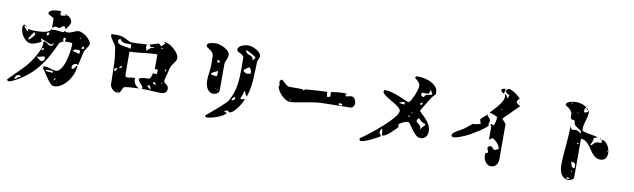

<svg xmlns="http://www.w3.org/2000/svg" viewBox="-48 -1444 7096 2149"><g transform="rotate(10 3500.0 -369.5)"><path d="M533 -760Q537 -760 543.5 -761Q550 -762 556.5 -763.5Q563 -765 568 -766Q573 -767 573 -767Q574 -767 576.5 -770Q579 -773 580 -773Q580 -774 583 -774Q594 -774 605.5 -767Q617 -760 626 -750Q635 -740 641 -728Q647 -716 647 -706Q647 -692 641.5 -680.5Q636 -669 628.5 -658Q621 -647 613 -636Q605 -625 600 -613Q600 -614 598 -619.5Q596 -625 592.5 -631Q589 -637 585 -642Q581 -647 577 -647Q569 -647 563 -643Q557 -639 551 -633.5Q545 -628 539 -624Q533 -620 525 -620H513Q512 -620 507 -621Q502 -622 496.5 -623.5Q491 -625 486 -626Q481 -627 480 -627Q478 -626 470 -620Q462 -614 460 -613Q459 -612 453.5 -609.5Q448 -607 447 -607V-700Q447 -713 436.5 -720.5Q426 -728 413 -733.5Q400 -739 389.5 -745.5Q379 -752 379 -763Q379 -776 391.5 -785Q404 -794 420.5 -798.5Q437 -803 453 -805Q469 -807 477 -807Q484 -807 498.5 -807.5Q513 -808 520 -800Q513 -799 513 -791Q513 -783 513 -779Q513 -770 515.5 -765Q518 -760 530 -760ZM573 -773Q568 -773 568 -780Q568 -787 573 -787Q578 -787 578 -780Q578 -773 573 -773ZM507 -707H500L507 -700ZM607 -587Q607 -586 614.5 -586Q622 -586 626 -586Q644 -586 660 -591.5Q676 -597 691 -603.5Q706 -610 720.5 -615.5Q735 -621 751 -621Q768 -621 792.5 -609.5Q817 -598 839.5 -580Q862 -562 878 -540.5Q894 -519 894 -500Q894 -488 886.5 -475.5Q879 -463 870 -449.5Q861 -436 852 -421.5Q843 -407 840 -393Q835 -370 831 -352Q827 -334 823.5 -317.5Q820 -301 816 -284.5Q812 -268 807 -247Q804 -248 796.5 -250.5Q789 -253 787 -253Q786 -254 783 -254Q767 -254 753 -242.5Q739 -231 739 -214Q739 -209 740 -201Q741 -193 750 -193Q761 -193 766.5 -199.5Q772 -206 776.5 -214Q781 -222 786 -228.5Q791 -235 801 -235Q801 -194 783 -147Q765 -100 734.5 -59.5Q704 -19 664 7.5Q624 34 580 34Q560 34 538.5 11.5Q517 -11 496.5 -40.5Q476 -70 458 -98.5Q440 -127 427 -140Q426 -143 426 -150Q426 -158 428.5 -162.5Q431 -167 440 -167Q470 -167 502.5 -155.5Q535 -144 567 -140H570Q593 -140 612 -158.5Q631 -177 645.5 -206Q660 -235 670.5 -271Q681 -307 688 -342Q695 -377 698 -407.5Q701 -438 701 -457Q701 -459 700.5 -462Q700 -465 700 -467V-473L687 -480H613Q618 -492 619.5 -496.5Q621 -501 621 -503.5Q621 -506 620 -508.5Q619 -511 619 -520H596Q596 -517 594.5 -506.5Q593 -496 593 -493Q594 -492 597 -486.5Q600 -481 600 -480Q600 -478 593.5 -474.5Q587 -471 579 -467Q571 -463 563.5 -458Q556 -453 553 -447Q520 -373 484.5 -306Q449 -239 404.5 -180.5Q360 -122 305 -72Q250 -22 180 20Q178 21 165.5 28.5Q153 36 136 44.5Q119 53 101.5 60Q84 67 73 67Q66 67 59.5 62.5Q53 58 53 50V47L213 -113Q235 -135 264.5 -173Q294 -211 319.5 -254Q345 -297 363 -340Q381 -383 381 -417Q381 -421 380.5 -426.5Q380 -432 373 -433L387 -440H390Q402 -440 410.5 -434.5Q419 -429 426.5 -423Q434 -417 441.5 -411.5Q449 -406 459 -406Q474 -406 481 -408Q488 -410 490.5 -414.5Q493 -419 492.5 -426Q492 -433 492 -444Q491 -444 492.5 -445.5Q494 -447 493 -447Q488 -441 483 -430.5Q478 -420 467 -420Q465 -420 451.5 -425.5Q438 -431 421.5 -438Q405 -445 389 -451.5Q373 -458 367 -460L347 -467Q346 -466 346 -463Q346 -461 347 -460Q348 -457 353 -446.5Q358 -436 360 -433Q335 -419 304 -406Q273 -393 243 -393Q218 -393 195.5 -408Q173 -423 156 -445.5Q139 -468 129 -494.5Q119 -521 119 -544Q119 -549 119.5 -556.5Q120 -564 122 -570.5Q124 -577 128 -582Q132 -587 140 -587Q144 -587 148 -586Q152 -585 153 -580Q152 -580 146.5 -577.5Q141 -575 140 -573Q139 -573 139 -570Q139 -567 144.5 -560.5Q150 -554 157.5 -547Q165 -540 171.5 -532.5Q178 -525 180 -520Q188 -522 188.5 -533Q189 -544 189 -547H193Q195 -546 201 -545Q207 -544 213.5 -543Q220 -542 226 -541Q232 -540 233 -540H236Q243 -540 259.5 -539.5Q276 -539 297.5 -540Q319 -541 342.5 -543Q366 -545 386 -550.5Q406 -556 421 -564.5Q436 -573 440 -587H490Q513 -587 533 -583.5Q553 -580 574 -580Q583 -580 586.5 -583.5Q590 -587 593 -600ZM160 -567Q155 -567 155 -573.5Q155 -580 160 -580Q165 -580 165 -573.5Q165 -567 160 -567ZM428 -550Q418 -550 408.5 -544Q399 -538 399 -527Q399 -522 401.5 -517.5Q404 -513 410 -513Q416 -513 419.5 -517Q423 -521 425 -527Q427 -533 427.5 -539.5Q428 -546 428 -550ZM787 -547H773V-540H787ZM213 -433Q216 -433 225.5 -441Q235 -449 246 -460Q257 -471 265.5 -484Q274 -497 274 -507Q274 -512 271.5 -516.5Q269 -521 263 -521Q259 -521 249.5 -510Q240 -499 230 -484Q220 -469 212.5 -454.5Q205 -440 205 -433ZM140 -520V-513H147ZM840 -447Q839 -449 836.5 -454Q834 -459 833 -460Q833 -461 830 -461Q822 -461 817 -450Q812 -439 812 -432Q817 -432 828.5 -433.5Q840 -435 840 -443ZM790 -373Q798 -373 799.5 -378.5Q801 -384 801 -390Q801 -397 800 -402Q799 -407 793 -413L770 -414Q753 -414 742 -411Q731 -408 720 -393Q720 -391 728.5 -388.5Q737 -386 748 -383.5Q759 -381 770.5 -378.5Q782 -376 787 -373ZM398 -368Q386 -368 379 -359.5Q372 -351 372 -339Q398 -339 398 -368ZM427 -260Q427 -265 425 -269.5Q423 -274 417 -274Q405 -274 396 -271.5Q387 -269 378 -266Q369 -263 358.5 -261Q348 -259 333 -260Q342 -255 349 -248Q356 -241 363 -235Q370 -229 378 -224.5Q386 -220 397 -220Q411 -220 419 -233Q427 -246 427 -260ZM460 -120Q481 -115 501 -113.5Q521 -112 542 -112Q542 -113 541 -123Q540 -133 533 -133H467Q466 -133 463.5 -130.5Q461 -128 460 -127ZM587 -60Q577 -54 571.5 -48.5Q566 -43 566 -33Q566 -29 567 -27Q569 -29 577 -39.5Q585 -50 587 -53ZM195 -3Q195 -21 180 -21Q156 -21 143.5 -6Q131 9 131 29Q143 29 149 24Q155 19 160 13Q165 7 172.5 2Q180 -3 195 -3Z M1727 -653Q1723 -660 1714 -663Q1705 -666 1700 -667L1717 -668Q1741 -668 1770.5 -652.5Q1800 -637 1826 -613.5Q1852 -590 1869.5 -563Q1887 -536 1887 -513Q1887 -498 1879 -484.5Q1871 -471 1861 -457Q1851 -443 1841 -429Q1831 -415 1827 -400Q1824 -392 1819 -373.5Q1814 -355 1809 -334.5Q1804 -314 1799.5 -296.5Q1795 -279 1793 -273Q1792 -267 1789.5 -254Q1787 -241 1787 -240Q1788 -227 1796.5 -219.5Q1805 -212 1815 -204.5Q1825 -197 1833 -186.5Q1841 -176 1841 -158Q1841 -125 1821 -112.5Q1801 -100 1772 -100Q1718 -100 1666 -104.5Q1614 -109 1560 -107L1553 -113Q1559 -117 1560 -120V-123Q1560 -129 1552.5 -138Q1545 -147 1535.5 -157.5Q1526 -168 1517.5 -179Q1509 -190 1507 -200Q1506 -202 1503.5 -207Q1501 -212 1500 -213Q1523 -226 1541 -229.5Q1559 -233 1573.5 -233Q1588 -233 1599 -232.5Q1610 -232 1619 -237Q1628 -242 1634.5 -256.5Q1641 -271 1647 -300H1693V-351Q1681 -351 1675.5 -353Q1670 -355 1660 -347V-518Q1620 -518 1581 -514.5Q1542 -511 1503 -506.5Q1464 -502 1425 -498.5Q1386 -495 1347 -495V-247Q1347 -231 1350 -218.5Q1353 -206 1369 -206Q1390 -206 1411 -210Q1432 -214 1453 -214L1467 -213Q1461 -212 1460 -208Q1459 -204 1459 -200Q1459 -168 1478.5 -141.5Q1498 -115 1527 -107Q1510 -106 1489 -105Q1468 -104 1445.5 -103Q1423 -102 1401 -99.5Q1379 -97 1360 -93Q1347 -87 1342 -74.5Q1337 -62 1332.5 -50Q1328 -38 1319 -28.5Q1310 -19 1289 -19Q1274 -19 1260.5 -25.5Q1247 -32 1236 -42.5Q1225 -53 1217.5 -66Q1210 -79 1207 -93Q1205 -199 1202.5 -304.5Q1200 -410 1180 -513Q1177 -530 1166 -546.5Q1155 -563 1143 -579Q1131 -595 1122 -610.5Q1113 -626 1113 -641Q1113 -646 1115 -650Q1117 -654 1127 -653L1177 -654Q1203 -654 1223.5 -649.5Q1244 -645 1262 -637.5Q1280 -630 1298.5 -620Q1317 -610 1340 -600H1390Q1422 -600 1453.5 -603.5Q1485 -607 1517 -607H1527Q1523 -598 1521.5 -593Q1520 -588 1520 -580Q1520 -569 1526 -556.5Q1532 -544 1533 -533Q1539 -541 1546.5 -550.5Q1554 -560 1563.5 -567Q1573 -574 1584 -578Q1595 -582 1607 -580V-593Q1604 -592 1596.5 -589.5Q1589 -587 1587 -587Q1586 -586 1583 -586Q1575 -586 1566.5 -593Q1558 -600 1553 -607Q1554 -609 1569 -614.5Q1584 -620 1602.5 -625.5Q1621 -631 1637.5 -635.5Q1654 -640 1657 -640H1660Q1663 -637 1673.5 -627Q1684 -617 1687 -613ZM1353 -577Q1332 -577 1312.5 -576.5Q1293 -576 1276 -579.5Q1259 -583 1245 -592Q1231 -601 1220 -620Q1214 -615 1207 -607Q1200 -599 1200 -590Q1200 -568 1219.5 -558.5Q1239 -549 1264.5 -544.5Q1290 -540 1314 -537.5Q1338 -535 1347 -527L1353 -533ZM1709 -587Q1709 -593 1703.5 -596Q1698 -599 1693 -600V-587ZM1787 -368Q1784 -368 1778.5 -366Q1773 -364 1773 -360Q1773 -356 1777 -350Q1781 -344 1787 -344ZM1267 -293Q1281 -293 1288 -301Q1295 -309 1295 -322Q1284 -322 1274 -310Q1264 -298 1260 -293ZM1240 -287Q1213 -287 1213 -260Q1213 -259 1215.5 -256.5Q1218 -254 1220 -253H1223Q1228 -253 1232 -258Q1236 -263 1239 -269Q1242 -275 1244 -280.5Q1246 -286 1247 -287ZM1760 -213V-200Q1768 -205 1768 -213ZM1680 -207H1673Q1672 -206 1669.5 -203.5Q1667 -201 1667 -200Q1667 -188 1677.5 -184Q1688 -180 1697 -180H1707ZM1400 -200V-193L1407 -200ZM1613 -147Q1615 -145 1619.5 -141Q1624 -137 1629.5 -132.5Q1635 -128 1640 -124.5Q1645 -121 1647 -120Q1647 -119 1650 -119Q1652 -119 1653 -120Q1652 -125 1650 -132Q1648 -139 1645 -145.5Q1642 -152 1637.5 -156.5Q1633 -161 1627 -161Q1622 -161 1617.5 -158.5Q1613 -156 1613 -150ZM1293 -40H1285Q1285 -32 1293 -27Z M2713 -193Q2706 -177 2690.5 -148Q2675 -119 2654 -90.5Q2633 -62 2609 -40.5Q2585 -19 2563 -19Q2559 -19 2557.5 -21.5Q2556 -24 2555 -26.5Q2554 -29 2552 -31.5Q2550 -34 2544 -34Q2535 -34 2523 -31.5Q2511 -29 2507 -20Q2514 -15 2523 -12Q2532 -9 2540 -7Q2529 10 2502 26Q2475 42 2442.5 54Q2410 66 2378 73.5Q2346 81 2325 81Q2316 81 2311 77.5Q2306 74 2306 63Q2306 62 2321.5 48.5Q2337 35 2361 15Q2385 -5 2413.5 -29.5Q2442 -54 2468 -77.5Q2494 -101 2513.5 -121Q2533 -141 2540 -153Q2564 -198 2579 -242.5Q2594 -287 2601.5 -332.5Q2609 -378 2611.5 -425.5Q2614 -473 2614 -523L2613 -627Q2617 -654 2605 -667Q2593 -680 2576.5 -688Q2560 -696 2546 -704Q2532 -712 2532 -730Q2532 -746 2545 -758Q2558 -770 2576 -778Q2594 -786 2613.5 -790Q2633 -794 2647 -794Q2663 -794 2688.5 -786.5Q2714 -779 2737 -766Q2760 -753 2777 -735Q2794 -717 2794 -696Q2794 -680 2786 -664.5Q2778 -649 2773 -633Q2771 -589 2770 -537Q2769 -485 2765.5 -431.5Q2762 -378 2753 -325Q2744 -272 2727 -227Q2722 -235 2717.5 -240.5Q2713 -246 2709.5 -251Q2706 -256 2703.5 -262.5Q2701 -269 2700 -280H2687Q2687 -265 2683 -253.5Q2679 -242 2674.5 -231.5Q2670 -221 2666 -210.5Q2662 -200 2662 -187H2667Q2668 -187 2674 -188Q2680 -189 2686.5 -190Q2693 -191 2699 -192Q2705 -193 2707 -193ZM2417 -247Q2417 -233 2410.5 -222.5Q2404 -212 2394 -205.5Q2384 -199 2372 -196Q2360 -193 2350 -193Q2326 -193 2308.5 -205.5Q2291 -218 2280 -237.5Q2269 -257 2264 -280Q2259 -303 2259 -324Q2259 -372 2266.5 -418Q2274 -464 2274 -513L2273 -607Q2270 -634 2256 -648.5Q2242 -663 2226.5 -673.5Q2211 -684 2198.5 -693Q2186 -702 2186 -717Q2186 -728 2198.5 -735.5Q2211 -743 2227.5 -747Q2244 -751 2260 -752.5Q2276 -754 2284 -754Q2304 -754 2332 -746Q2360 -738 2385.5 -723.5Q2411 -709 2429 -689.5Q2447 -670 2447 -646Q2447 -632 2442.5 -619Q2438 -606 2432 -593Q2426 -580 2421.5 -567Q2417 -554 2417 -540ZM2633 -737Q2633 -712 2646.5 -703.5Q2660 -695 2675.5 -690Q2691 -685 2704.5 -675.5Q2718 -666 2718 -638Q2719 -638 2724 -642Q2729 -646 2734 -651.5Q2739 -657 2743 -663Q2747 -669 2747 -673Q2747 -677 2732.5 -687Q2718 -697 2698.5 -707.5Q2679 -718 2660 -727Q2641 -736 2633 -740ZM2360 -553Q2360 -565 2358 -569.5Q2356 -574 2347 -574Q2333 -574 2333 -560Q2333 -546 2347 -546Q2350 -546 2355 -547Q2360 -548 2360 -553ZM2727 -500Q2727 -505 2724.5 -514Q2722 -523 2718 -532Q2714 -541 2708.5 -547.5Q2703 -554 2697 -554Q2695 -554 2686 -548Q2677 -542 2667 -534.5Q2657 -527 2648.5 -520Q2640 -513 2640 -510Q2640 -505 2645.5 -499.5Q2651 -494 2658.5 -489.5Q2666 -485 2673.5 -482.5Q2681 -480 2686 -480Q2698 -480 2712.5 -483Q2727 -486 2727 -500ZM2360 -453Q2343 -445 2328 -438Q2315 -432 2303 -425Q2291 -418 2287 -413Q2286 -413 2286 -410Q2286 -405 2294.5 -401.5Q2303 -398 2314.5 -396Q2326 -394 2336.5 -393.5Q2347 -393 2351 -393Q2355 -393 2357.5 -398.5Q2360 -404 2360.5 -410.5Q2361 -417 2361 -423Q2361 -429 2361 -430ZM2367 -253Q2367 -256 2363 -256Q2359 -256 2360 -253Q2361 -250 2363.5 -250Q2366 -250 2367 -253ZM2400 -253Q2399 -254 2397 -254Q2394 -254 2393 -253Q2392 -253 2386.5 -250.5Q2381 -248 2380 -247Q2382 -246 2387 -246Q2391 -246 2394.5 -247Q2398 -248 2400 -253ZM2601 -182Q2601 -187 2600.5 -192.5Q2600 -198 2593 -200Q2584 -193 2574.5 -181.5Q2565 -170 2565 -157Q2577 -157 2589 -163Q2601 -169 2601 -182Z M3647 -440Q3647 -441 3658 -442.5Q3669 -444 3685 -446Q3701 -448 3718 -450Q3735 -452 3747 -453L3787 -454Q3789 -454 3794.5 -454Q3800 -454 3806.5 -453.5Q3813 -453 3818.5 -453Q3824 -453 3827 -453Q3818 -444 3815 -441Q3812 -438 3812.5 -436Q3813 -434 3814.5 -431.5Q3816 -429 3816 -422Q3833 -422 3848.5 -427.5Q3864 -433 3884 -433Q3896 -433 3905.5 -425.5Q3915 -418 3921.5 -407Q3928 -396 3931.5 -383.5Q3935 -371 3935 -362Q3935 -342 3922 -324.5Q3909 -307 3887 -307Q3874 -307 3846.5 -306.5Q3819 -306 3785 -305.5Q3751 -305 3713 -304.5Q3675 -304 3641 -303Q3607 -302 3580 -301.5Q3553 -301 3540 -300Q3505 -298 3460.5 -290.5Q3416 -283 3370.5 -274.5Q3325 -266 3282.5 -259Q3240 -252 3210 -252Q3187 -252 3161 -268Q3135 -284 3112.5 -307Q3090 -330 3075 -356.5Q3060 -383 3060 -404V-407L3063 -410Q3065 -411 3065.5 -412Q3066 -413 3067 -413V-417Q3067 -425 3063 -431.5Q3059 -438 3059 -448Q3059 -458 3064.5 -469.5Q3070 -481 3083 -481Q3086 -481 3087 -480Q3090 -477 3097.5 -470.5Q3105 -464 3113.5 -456.5Q3122 -449 3129.5 -442.5Q3137 -436 3140 -433Q3145 -430 3155 -423.5Q3165 -417 3167 -417H3327Q3327 -415 3329.5 -411.5Q3332 -408 3333 -407Q3334 -406 3337 -406Q3339 -406 3340 -407Q3342 -408 3350 -413Q3358 -418 3360 -420Q3371 -421 3399.5 -423Q3428 -425 3460 -427.5Q3492 -430 3520.5 -431.5Q3549 -433 3560 -433Q3563 -433 3569.5 -433.5Q3576 -434 3583 -434Q3590 -434 3596.5 -434.5Q3603 -435 3605 -435Q3605 -410 3613 -380H3620Q3625 -380 3636 -383.5Q3647 -387 3647 -393ZM3467 -400 3460 -393H3467ZM3193 -373V-367L3200 -373ZM3795 -311Q3795 -323 3791.5 -328.5Q3788 -334 3777 -334Q3772 -334 3762.5 -332.5Q3753 -331 3753 -323Q3753 -318 3759.5 -315.5Q3766 -313 3774 -312Q3783 -311 3795 -311ZM3213 -267Q3218 -267 3218 -273.5Q3218 -280 3213 -280Q3208 -280 3208 -273.5Q3208 -267 3213 -267Z M4807 -620Q4791 -604 4780.5 -592Q4770 -580 4762 -569Q4754 -558 4746 -545Q4738 -532 4727 -513Q4720 -502 4710 -485Q4700 -468 4690 -452Q4680 -436 4673.5 -424.5Q4667 -413 4667 -413V-400Q4689 -379 4713 -356.5Q4737 -334 4756.5 -309.5Q4776 -285 4788.5 -256.5Q4801 -228 4801 -195Q4801 -158 4780 -132.5Q4759 -107 4720 -107Q4689 -107 4664.5 -131Q4640 -155 4620 -183.5Q4600 -212 4583 -236.5Q4566 -261 4550 -261Q4544 -261 4528.5 -256Q4513 -251 4496 -243.5Q4479 -236 4466 -227Q4453 -218 4453 -210Q4453 -203 4454 -198Q4455 -193 4460 -187Q4449 -174 4428 -152.5Q4407 -131 4383.5 -110.5Q4360 -90 4336.5 -75Q4313 -60 4297 -60H4293Q4291 -65 4290.5 -77Q4290 -89 4289 -102Q4288 -115 4285.5 -124.5Q4283 -134 4277 -134Q4275 -134 4272 -129Q4269 -124 4266.5 -117Q4264 -110 4262 -103Q4260 -96 4260 -93Q4260 -81 4270 -72Q4280 -63 4280 -53Q4280 -50 4275 -45Q4270 -40 4267 -40Q4250 -32 4225.5 -18Q4201 -4 4173.5 9Q4146 22 4118.5 31.5Q4091 41 4070 41Q4053 41 4053 23V13Q4077 -3 4115.5 -31Q4154 -59 4197 -94.5Q4240 -130 4283.5 -168.5Q4327 -207 4362 -243.5Q4397 -280 4419 -311.5Q4441 -343 4441 -364Q4441 -380 4425 -396Q4409 -412 4385 -427.5Q4361 -443 4333.5 -458.5Q4306 -474 4282 -489.5Q4258 -505 4242 -519.5Q4226 -534 4226 -549Q4226 -561 4230.5 -564Q4235 -567 4246 -567Q4276 -567 4312.5 -557Q4349 -547 4385.5 -533.5Q4422 -520 4455.5 -505Q4489 -490 4513 -480Q4514 -479 4517 -479Q4529 -479 4544.5 -504Q4560 -529 4574 -561.5Q4588 -594 4597.5 -625Q4607 -656 4607 -668Q4607 -686 4603.5 -697.5Q4600 -709 4593 -718Q4586 -727 4574.5 -736.5Q4563 -746 4547 -760Q4546 -761 4546 -763Q4546 -766 4547 -767Q4548 -768 4553 -773.5Q4558 -779 4560 -780H4590Q4619 -780 4656.5 -771.5Q4694 -763 4727.5 -746Q4761 -729 4784 -702.5Q4807 -676 4807 -640ZM4747 -653H4740Q4740 -652 4738.5 -645Q4737 -638 4734.5 -630.5Q4732 -623 4728 -616.5Q4724 -610 4720 -610H4653Q4648 -610 4647 -601Q4646 -592 4646 -590Q4646 -578 4654.5 -572Q4663 -566 4674 -566L4680 -567Q4681 -568 4686.5 -576.5Q4692 -585 4693 -587Q4698 -593 4711.5 -596Q4725 -599 4738 -601Q4751 -603 4760.5 -605.5Q4770 -608 4767 -613ZM4653 -480Q4654 -478 4656.5 -475.5Q4659 -473 4660 -473Q4672 -473 4675 -483Q4678 -493 4678 -502Q4669 -502 4664 -498.5Q4659 -495 4653 -487ZM4482 -446Q4482 -451 4480 -462.5Q4478 -474 4470 -474Q4468 -474 4467 -473Q4464 -472 4458 -470.5Q4452 -469 4445 -466.5Q4438 -464 4433 -462.5Q4428 -461 4427 -460Q4422 -458 4420 -453Q4431 -451 4449 -448.5Q4467 -446 4482 -446ZM4587 -380Q4585 -379 4580 -373.5Q4575 -368 4573 -367V-360Q4575 -361 4580 -366.5Q4585 -372 4587 -373ZM4560 -335Q4545 -335 4545 -320H4560ZM4707 -207Q4709 -216 4716 -223.5Q4723 -231 4730 -238Q4737 -245 4742.5 -252Q4748 -259 4748 -267Q4748 -271 4747 -273Q4733 -276 4723.5 -279.5Q4714 -283 4706 -288.5Q4698 -294 4690 -301.5Q4682 -309 4673 -320Q4672 -321 4670 -321Q4662 -321 4654 -309Q4646 -297 4646 -290Q4646 -279 4655.5 -272Q4665 -265 4676 -257Q4687 -249 4695 -237.5Q4703 -226 4700 -207ZM4733 -153V-140L4740 -147Z M5587 -481 5633 -427V-20Q5633 14 5611 40.5Q5589 67 5553 67Q5532 67 5516 57Q5500 47 5489 31.5Q5478 16 5472 -3Q5466 -22 5466 -40L5467 -67Q5476 -68 5485 -72Q5494 -76 5494 -86Q5494 -98 5487 -106.5Q5480 -115 5480 -127Q5480 -139 5491.5 -146.5Q5503 -154 5514 -154Q5522 -154 5528 -148.5Q5534 -143 5539 -137Q5544 -131 5548 -125.5Q5552 -120 5556 -120Q5568 -120 5582 -127Q5596 -134 5607 -140Q5596 -179 5574 -203Q5552 -227 5520 -247Q5516 -244 5503.5 -236.5Q5491 -229 5487 -227Q5483 -225 5480 -225V-373L5467 -387Q5467 -390 5472 -395Q5477 -400 5480 -400Q5483 -400 5491 -395Q5499 -390 5500 -387Q5506 -389 5511 -401.5Q5516 -414 5519.5 -430Q5523 -446 5525 -461Q5527 -476 5527 -484Q5527 -488 5514 -494.5Q5501 -501 5484.5 -507.5Q5468 -514 5452.5 -518Q5437 -522 5433 -520Q5447 -536 5471 -561Q5495 -586 5518 -614.5Q5541 -643 5557.5 -672Q5574 -701 5574 -727L5573 -733Q5573 -736 5570.5 -743.5Q5568 -751 5567 -753Q5568 -754 5570 -754Q5576 -754 5581.5 -749.5Q5587 -745 5591 -738.5Q5595 -732 5597.5 -725Q5600 -718 5600 -713Q5605 -715 5608 -721.5Q5611 -728 5614 -735L5620 -753Q5614 -754 5604 -759Q5594 -764 5585.5 -771.5Q5577 -779 5574 -788Q5571 -797 5580 -807L5587 -813Q5599 -825 5622.5 -817Q5646 -809 5670.5 -792.5Q5695 -776 5715 -758Q5735 -740 5740 -733Q5729 -726 5721 -715Q5713 -704 5713 -690Q5713 -685 5720 -678.5Q5727 -672 5736 -666.5Q5745 -661 5752.5 -657Q5760 -653 5760 -653ZM5567 -814Q5567 -800 5562.5 -787Q5558 -774 5558 -758Q5555 -758 5548.5 -761.5Q5542 -765 5535.5 -770Q5529 -775 5524.5 -780.5Q5520 -786 5520 -790Q5520 -799 5525 -804Q5530 -809 5537 -811.5Q5544 -814 5552 -814Q5560 -814 5567 -814ZM5740 -687V-693H5747V-687ZM5567 -587H5558Q5558 -577 5567 -573ZM5454 -436Q5454 -423 5450 -412.5Q5446 -402 5446 -390Q5446 -387 5447 -387Q5449 -381 5453 -380Q5439 -363 5412 -341.5Q5385 -320 5351 -298Q5317 -276 5279 -254.5Q5241 -233 5204 -216.5Q5167 -200 5134.5 -190Q5102 -180 5080 -180Q5072 -180 5065.5 -186.5Q5059 -193 5059 -200Q5059 -213 5074 -226.5Q5089 -240 5109.5 -252.5Q5130 -265 5150 -275.5Q5170 -286 5180 -293Q5185 -297 5198.5 -307Q5212 -317 5227 -329Q5242 -341 5255 -351.5Q5268 -362 5273 -367Q5295 -362 5315 -369.5Q5335 -377 5357 -377Q5357 -394 5351.5 -403Q5346 -412 5346 -427Q5346 -435 5349 -437Q5352 -439 5360 -447Q5363 -450 5371.5 -457.5Q5380 -465 5390 -473.5Q5400 -482 5408.5 -489.5Q5417 -497 5420 -500Q5415 -491 5420 -484Q5425 -477 5432.5 -469.5Q5440 -462 5447 -454Q5454 -446 5454 -436Z M6723 -440Q6747 -440 6765 -426Q6783 -412 6795.5 -391.5Q6808 -371 6814.5 -347Q6821 -323 6821 -304Q6821 -267 6803 -243Q6785 -219 6745 -219Q6715 -219 6692.5 -233Q6670 -247 6652 -268.5Q6634 -290 6618 -315Q6602 -340 6584 -361.5Q6566 -383 6544.5 -397Q6523 -411 6493 -411V27Q6493 38 6486 45.5Q6479 53 6469.5 58Q6460 63 6449 65Q6438 67 6430 67Q6400 67 6380 52.5Q6360 38 6348 15.5Q6336 -7 6331.5 -34.5Q6327 -62 6327 -87Q6327 -143 6331.5 -199Q6336 -255 6341 -311.5Q6346 -368 6350 -424.5Q6354 -481 6353 -538Q6355 -524 6360.5 -512Q6366 -500 6380 -493Q6392 -496 6405.5 -497Q6419 -498 6432 -495.5Q6445 -493 6456 -486Q6467 -479 6473 -467Q6474 -468 6476.5 -473Q6479 -478 6480 -480V-483Q6480 -493 6468 -502Q6456 -511 6441 -520.5Q6426 -530 6412 -541Q6398 -552 6393 -567Q6393 -568 6392.5 -573Q6392 -578 6391 -583.5Q6390 -589 6389 -594Q6388 -599 6387 -600Q6386 -601 6381 -602Q6376 -603 6370 -603.5Q6364 -604 6359 -605Q6354 -606 6353 -607Q6343 -614 6340.5 -622.5Q6338 -631 6338.5 -641Q6339 -651 6338.5 -662.5Q6338 -674 6332 -687.5Q6326 -701 6311 -715.5Q6296 -730 6267 -747Q6261 -750 6260 -752.5Q6259 -755 6259 -760Q6259 -774 6273 -783Q6287 -792 6306 -797.5Q6325 -803 6343.5 -805Q6362 -807 6371 -807Q6384 -807 6402.5 -804Q6421 -801 6439 -795Q6457 -789 6472 -780Q6487 -771 6493 -760Q6483 -760 6479 -754Q6475 -748 6474 -739.5Q6473 -731 6474 -722.5Q6475 -714 6475 -709Q6479 -709 6489 -710Q6499 -711 6507 -714.5Q6515 -718 6518.5 -724Q6522 -730 6513 -740Q6526 -737 6527 -726.5Q6528 -716 6528 -707Q6528 -685 6522.5 -664Q6517 -643 6510.5 -621.5Q6504 -600 6498.5 -578.5Q6493 -557 6493 -533V-507Q6497 -499 6521.5 -492.5Q6546 -486 6576 -480.5Q6606 -475 6634 -470Q6662 -465 6673 -460Q6665 -454 6653.5 -451Q6642 -448 6633 -447Q6633 -425 6626 -404.5Q6619 -384 6607 -367Q6609 -361 6613 -360H6620Q6637 -378 6647.5 -387Q6658 -396 6668.5 -400Q6679 -404 6691.5 -404Q6704 -404 6725 -404Q6725 -417 6727 -423.5Q6729 -430 6720 -440ZM6327 -780Q6332 -780 6332 -786.5Q6332 -793 6327 -793Q6322 -793 6322 -786.5Q6322 -780 6327 -780ZM6500 -747Q6495 -747 6495 -753.5Q6495 -760 6500 -760Q6507 -760 6505 -753H6507Q6512 -753 6512 -746.5Q6512 -740 6507 -740Q6500 -740 6502 -747ZM6413 -693H6400Q6405 -685 6413 -685ZM6707 -440Q6702 -440 6702 -446.5Q6702 -453 6707 -453Q6712 -453 6712 -446.5Q6712 -440 6707 -440ZM6473 -362Q6458 -362 6458 -347H6473ZM6807 -320Q6812 -320 6812 -326.5Q6812 -333 6807 -333Q6802 -333 6802 -326.5Q6802 -320 6807 -320ZM6460 -207H6467V-213ZM6470 -73Q6480 -73 6480.5 -81.5Q6481 -90 6481 -96Q6481 -141 6432 -141Q6432 -135 6434 -123.5Q6436 -112 6440.5 -100.5Q6445 -89 6452 -81Q6459 -73 6470 -73ZM6460 -33Q6455 -42 6445 -42Q6445 -32 6453 -27ZM6423 40Q6416 40 6410 44Q6404 48 6404 56Q6408 56 6422 55Q6436 54 6440 53Q6441 53 6443.5 50.5Q6446 48 6447 47L6427 40Z"/></g></svg>

Font: Genkaimincho
Style: Regular
Weight: 800
Designer: Dr. Ken Lunde (project architect, glyph set definition & overall production); Masataka HATTORI \u670D \u90E8 \u6B63 \u8C
Foundry: Adobe Systems Incorporated
Version: Version 1.00